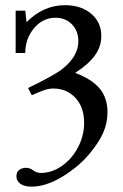

<svg xmlns="http://www.w3.org/2000/svg" viewBox="-20 -466 469 731"><path d="M100.1 244.6Q72.3 244.6 57.4 233.6Q42.5 222.7 42.5 205.1Q42.5 188.5 53.5 180.7Q64.5 172.9 79.1 172.9Q93.8 172.9 107.4 183.1Q120.1 192.4 135.7 192.4Q177.2 192.4 215.3 166Q253.4 139.6 276.9 95.2Q300.3 50.8 300.3 2Q300.3 -58.1 267.1 -93.5Q233.9 -128.9 183.1 -128.9Q167 -128.9 150.4 -123.5Q133.8 -118.2 101.1 -103.5L86.9 -130.9Q188.5 -180.2 218.3 -204.1Q278.3 -252.4 278.3 -308.6Q278.3 -348.6 253.7 -373.5Q229 -398.4 191.4 -398.4Q142.6 -398.4 109.4 -358.4Q76.2 -318.4 76.2 -264.2H39.6V-425.3H76.2L81.1 -381.8Q145.5 -446.3 227.5 -446.3Q288.6 -446.3 327.1 -413.8Q365.7 -381.3 365.7 -329.1Q365.7 -288.6 341.1 -254.6Q316.4 -220.7 266.1 -188.5Q329.1 -165 359.1 -129.4Q389.2 -93.8 389.2 -38.6Q389.2 2.4 372.8 39.6Q356.4 76.7 321.3 118.7Q281.2 167.5 218.3 206.1Q155.3 244.6 100.1 244.6Z"/></svg>

Font: Elstob
Style: Regular
Weight: 400
Designer: Peter S. Baker
Version: Version 1.015